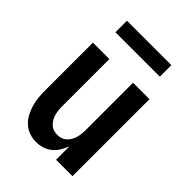

<svg xmlns="http://www.w3.org/2000/svg" viewBox="-209 -809 917 917"><g transform="rotate(45 250.0 -350.5)"><path d="M202 8Q178 8 155.5 0Q133 -8 115.5 -24.5Q98 -41 87 -62Q76 -83 69.5 -106Q63 -129 61 -152.5Q59 -176 59 -200V-520H170V-200Q170 -187 171.5 -174Q173 -161 176.5 -148.5Q180 -136 186.5 -125Q193 -114 202.5 -105Q212 -96 224.5 -92Q237 -88 250 -88Q263 -88 275.5 -92Q288 -96 297.5 -105Q307 -114 313.5 -125Q320 -136 323.5 -148.5Q327 -161 328.5 -174Q330 -187 330 -200V-520H441V0H330V-90Q322 -70 310.5 -51Q299 -32 282.5 -18.5Q266 -5 245 1.5Q224 8 202 8ZM100 -631V-709H400V-631Z"/></g></svg>

Font: Iosevka Fixed
Style: Bold
Weight: 700
Monospace: yes
Designer: Belleve Invis
Foundry: Belleve Invis
Version: Version 32.3.0